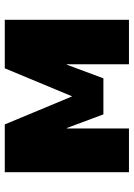

<svg xmlns="http://www.w3.org/2000/svg" viewBox="102 -662 560 804"><g transform="rotate(-90 382.0 -260.0)"><path d="M513 -260 456 -107H305L248 -260H246V0H63V-520H263L380 -239H381L498 -520H701V0H515V-260Z"/></g></svg>

Font: Mplus 1p Black
Style: Regular
Weight: 900
Version: Version 1.061